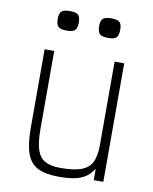

<svg xmlns="http://www.w3.org/2000/svg" viewBox="-92 -903 784 986"><g transform="rotate(10 300.0 -410.0)"><path d="M283 14Q213 14 172.5 -6.5Q132 -27 115 -76Q98 -125 98 -210V-618H148V-210Q148 -143 160.5 -104Q173 -65 202.5 -48.5Q232 -32 283 -32Q352 -32 391 -46Q430 -60 446.5 -92.5Q463 -125 463 -183V-618H513V0H463V-59Q445 -31 422 -15.5Q399 0 366 7Q333 14 283 14ZM408 -732Q377 -732 365 -743Q353 -754 353 -784Q353 -813 365 -823.5Q377 -834 408 -834Q440 -834 451.5 -823.5Q463 -813 463 -784Q463 -754 451.5 -743Q440 -732 408 -732ZM192 -732Q161 -732 149 -743Q137 -754 137 -784Q137 -813 149 -823.5Q161 -834 192 -834Q224 -834 235.5 -823.5Q247 -813 247 -784Q247 -754 235.5 -743Q224 -732 192 -732Z"/></g></svg>

Font: Victor Mono Thin Thin
Style: Regular
Weight: 250
Monospace: yes
Version: Version 1.561;gftools[0.9.30]